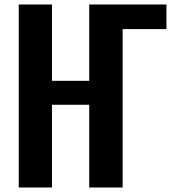

<svg xmlns="http://www.w3.org/2000/svg" viewBox="-20 -830 778 850"><path d="M63 0V-810.1H210V-472.2H375V-810.1H716.8V-701.2H522.9V0H375V-366.2H210V0Z"/></svg>

Font: Oswald Medium
Style: Regular
Weight: 500
Designer: Vernon Adams
Foundry: Vernon Adams
Version: Version 4.103